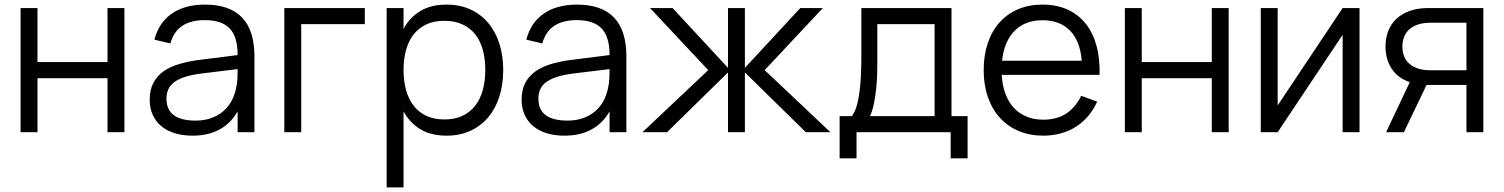

<svg xmlns="http://www.w3.org/2000/svg" viewBox="-20 -575 6541 835"><path d="M69.5 0V-540H143V-305H447.5V-540H521V0H447.5V-235H143V0Z M871.5 -555Q1086.5 -555 1086.5 -330.5V0H1013.5V-91Q984.5 -39 935 -12Q885.5 15 817.5 15Q774 15 739.5 4.2Q705 -6.5 681 -26.8Q657 -47 644 -76Q631 -105 631 -141.5Q631 -184 646.8 -214.2Q662.5 -244.5 691.2 -264.8Q720 -285 760.8 -297Q801.5 -309 851 -315L1013.5 -335.5Q1013.5 -415 979 -451.2Q944.5 -487.5 870.5 -487.5Q748.5 -487.5 721 -386L651.5 -402.5Q670.5 -476.5 727.2 -515.8Q784 -555 871.5 -555ZM858 -255.5Q817 -250.5 787.8 -241.5Q758.5 -232.5 739.8 -219.2Q721 -206 712.5 -187.8Q704 -169.5 704 -145.5Q704 -50.5 830.5 -50.5Q865.5 -50.5 895 -60.2Q924.5 -70 947.2 -88.2Q970 -106.5 985 -132.5Q1000 -158.5 1006.5 -190.5Q1011.5 -211 1012.5 -233.8Q1013.5 -256.5 1013.5 -274.5Z M1216.5 0V-540H1566.5V-470H1290V0Z M1661.5 240V-540H1735V-449.5Q1761.5 -499 1808 -527Q1854.5 -555 1922.5 -555Q1980 -555 2025.8 -534Q2071.5 -513 2103.2 -475.2Q2135 -437.5 2151.8 -385.2Q2168.5 -333 2168.5 -270.5Q2168.5 -207 2151.5 -154.2Q2134.5 -101.5 2102.5 -64Q2070.5 -26.5 2025 -5.8Q1979.5 15 1922.5 15Q1854 15 1808 -13Q1762 -41 1735 -90.5V240ZM1912.5 -55.5Q1957.5 -55.5 1991 -71.2Q2024.5 -87 2046.5 -115.2Q2068.5 -143.5 2079.5 -183Q2090.5 -222.5 2090.5 -270.5Q2090.5 -319.5 2079.5 -359Q2068.5 -398.5 2046.2 -426.2Q2024 -454 1990.5 -469.2Q1957 -484.5 1912.5 -484.5Q1867 -484.5 1833.8 -468.8Q1800.5 -453 1778.5 -424.8Q1756.5 -396.5 1745.8 -357.2Q1735 -318 1735 -270.5Q1735 -222 1746.2 -182.2Q1757.5 -142.5 1779.8 -114.2Q1802 -86 1835.2 -70.8Q1868.5 -55.5 1912.5 -55.5Z M2489 -555Q2704 -555 2704 -330.5V0H2631V-91Q2602 -39 2552.5 -12Q2503 15 2435 15Q2391.5 15 2357 4.2Q2322.5 -6.5 2298.5 -26.8Q2274.5 -47 2261.5 -76Q2248.5 -105 2248.5 -141.5Q2248.5 -184 2264.2 -214.2Q2280 -244.5 2308.8 -264.8Q2337.5 -285 2378.2 -297Q2419 -309 2468.5 -315L2631 -335.5Q2631 -415 2596.5 -451.2Q2562 -487.5 2488 -487.5Q2366 -487.5 2338.5 -386L2269 -402.5Q2288 -476.5 2344.8 -515.8Q2401.5 -555 2489 -555ZM2475.5 -255.5Q2434.5 -250.5 2405.2 -241.5Q2376 -232.5 2357.2 -219.2Q2338.5 -206 2330 -187.8Q2321.5 -169.5 2321.5 -145.5Q2321.5 -50.5 2448 -50.5Q2483 -50.5 2512.5 -60.2Q2542 -70 2564.8 -88.2Q2587.5 -106.5 2602.5 -132.5Q2617.5 -158.5 2624 -190.5Q2629 -211 2630 -233.8Q2631 -256.5 2631 -274.5Z M3146 -260 2881 0H2774L3060 -270L2807 -540H2905L3146 -280V-540H3219.5V-280L3460.5 -540H3558.5L3305.5 -270L3591.5 0H3484.5L3219.5 -260V0H3146Z M3631.5 -70H3684Q3696.5 -85 3704.5 -110.5Q3712.5 -136 3717.2 -170Q3722 -204 3724 -245.5Q3726 -287 3726 -333.5V-540H4118V-70H4188V113.5H4114.5V0H3705V113.5H3631.5ZM4044.5 -70V-470H3795.5V-292.5Q3795.5 -256 3793.2 -222.2Q3791 -188.5 3786.8 -159.8Q3782.5 -131 3776.8 -108Q3771 -85 3763.5 -70Z M4516.5 -54.5Q4577 -54.5 4617.5 -81.5Q4658 -108.5 4682 -158.5L4751.5 -133Q4719 -61.5 4658.2 -23.2Q4597.5 15 4516.5 15Q4458 15 4410.2 -5.2Q4362.5 -25.5 4328.8 -62.5Q4295 -99.5 4276.5 -152.2Q4258 -205 4258 -270Q4258 -335.5 4276 -388.2Q4294 -441 4327.5 -478Q4361 -515 4408 -535Q4455 -555 4513.5 -555Q4574.5 -555 4621.5 -534Q4668.5 -513 4700.5 -473.5Q4732.5 -434 4748.2 -377.5Q4764 -321 4762 -249.5H4336.5Q4339 -203.5 4352.5 -167.2Q4366 -131 4389.2 -106Q4412.5 -81 4444.8 -67.8Q4477 -54.5 4516.5 -54.5ZM4684.5 -311Q4677.5 -396.5 4633.5 -441.8Q4589.5 -487 4513.5 -487Q4438 -487 4392.5 -441Q4347 -395 4338 -311Z M4872 0V-540H4945.5V-305H5250V-540H5323.5V0H5250V-235H4945.5V0Z M5892.5 -540V0H5819V-423.5L5536.5 0H5463V-540H5536.5V-116.5L5819 -540Z M6008 0 6111 -217.5Q6058.5 -236 6032 -276.8Q6005.5 -317.5 6005.5 -372.5Q6005.5 -409 6017.2 -439.8Q6029 -470.5 6052.5 -492.8Q6076 -515 6110.8 -527.5Q6145.5 -540 6191.5 -540H6431V0H6357.5V-205.5H6191.5H6184L6085.5 0ZM6199.5 -476Q6169 -476 6146.2 -468.2Q6123.5 -460.5 6108.5 -446.8Q6093.5 -433 6086.2 -414Q6079 -395 6079 -372.5Q6079 -350 6086.2 -331Q6093.5 -312 6108.5 -298.5Q6123.5 -285 6146.2 -277.2Q6169 -269.5 6199.5 -269.5H6357.5V-476Z"/></svg>

Font: Vela Sans
Style: Regular
Weight: 400
Designer: Principal design: Mikhail Sharanda - project Manrope.
Design modification: Ravid Balaliev
Foundry: Mikhail Sharanda
Version: Version 1.001;August 23, 2023;FontCreator 14.0.0.2901 64-bit